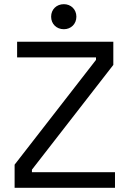

<svg xmlns="http://www.w3.org/2000/svg" viewBox="-20 -900 617 920"><path d="M50 0H531V-75H133V-87L523 -589V-700H62V-625H440V-613L50 -111ZM225 -820C225 -785 251 -760 286 -760C320 -760 346 -785 346 -820C346 -855 320 -880 286 -880C251 -880 225 -855 225 -820Z"/></svg>

Font: Meta Space
Style: Regular
Weight: 400
Designer: Meta Pool / Florian Karsten
Foundry: Meta Pool / Florian Karsten
Version: Version 2.000;Glyphs 3.1.1 (3137)